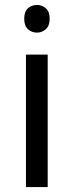

<svg xmlns="http://www.w3.org/2000/svg" viewBox="-20 -757 298 777"><path d="M173 -536V0H85V-536ZM130 -737Q150 -737 165.5 -723.5Q181 -710 181 -681Q181 -653 165.5 -639Q150 -625 130 -625Q108 -625 93 -639Q78 -653 78 -681Q78 -710 93 -723.5Q108 -737 130 -737Z"/></svg>

Font: korean25
Style: Book
Weight: 400
Designer: Jelle Bosma - Monotype Design Team
Foundry: Monotype Imaging Inc.
Version: Version 2.003